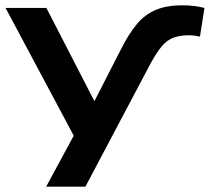

<svg xmlns="http://www.w3.org/2000/svg" viewBox="-20 -524 791 724"><path d="M437 -340Q466 -397 496 -433Q526 -469 567 -486.5Q608 -504 668 -504Q691 -504 711.5 -501.5Q732 -499 751 -494L734 -386Q725 -388 714.5 -389.5Q704 -391 693 -391Q659 -391 634.5 -382Q610 -373 590.5 -350Q571 -327 548 -285L302 180H154L280 -53L278 25L1 -494H155L346 -123H326Z"/></svg>

Font: Nunito Sans 10pt Expanded
Style: Bold
Weight: 700
Width: 7
Designer: Vernon Adams
Foundry: Vernon Adams
Version: Version 3.101;gftools[0.9.27]